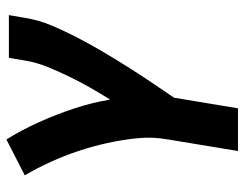

<svg xmlns="http://www.w3.org/2000/svg" viewBox="-104 -474 783 616"><g transform="rotate(-90 288.0 -166.5)"><path d="M111 205H248L282 0Q308 -38 333.5 -76Q359 -114 383.5 -153Q408 -192 431 -231Q454 -270 475 -310.5Q496 -351 513.5 -392.5Q531 -434 538 -477L547 -530H410L401 -477Q395 -441 381 -406.5Q367 -372 350.5 -338Q334 -304 315 -270.5Q296 -237 276 -205Q266 -265 247 -322Q228 -379 203.5 -433.5Q179 -488 148 -538L33 -479Q57 -438 76.5 -395Q96 -352 111 -307Q126 -262 136.5 -214.5Q147 -167 152 -118Q157 -69 148 -19Z"/></g></svg>

Font: Iosevka Sparkle Extrabold
Style: Italic
Weight: 800
Italic angle: -9°
Designer: Belleve Invis
Foundry: Belleve Invis
Version: Version 4.5.0; ttfautohint (v1.8.3)